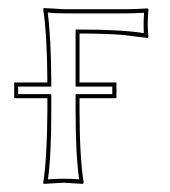

<svg xmlns="http://www.w3.org/2000/svg" viewBox="-20 -452 421 475"><path d="M97.2 -209H15.1V-248H97.2Q96.7 -364.7 86.9 -429.2L87.9 -432.1Q89.8 -432.1 140.1 -429.2H290Q315.4 -429.2 345.2 -431.2L347.2 -429.2Q343.8 -385.3 347.2 -360.8L345.2 -357.9Q345.2 -357.9 283.7 -365.7Q236.8 -369.1 176.8 -369.1V-248H268.1V-209H176.8V-180.2Q176.8 -63 187 0L185.1 2.9Q183.1 2.9 137.2 0L87.9 2.9L86.9 0Q96.7 -61 97.2 -180.2ZM106.9 -219.2V-180.2Q106.9 -65.9 98.6 -8.3Q115.7 -9.8 137.2 -9.8Q159.2 -9.8 175.8 -8.3Q167 -69.3 167 -180.2V-219.2H257.8V-237.8H167V-378.9H176.8Q280.3 -378.9 335.9 -370.1Q334.5 -392.6 336.4 -420.4Q310.5 -418.9 290 -418.9H140.1Q116.7 -418.9 98.1 -420.9Q106.4 -356.4 106.9 -248V-237.8H24.9V-219.2Z"/></svg>

Font: Linux Biolinum Outline O
Style: Bold
Weight: 700
Designer: Philipp H. Poll
Foundry: Philipp H. Poll
Version: Version 0.9.2